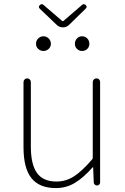

<svg xmlns="http://www.w3.org/2000/svg" viewBox="-20 -913 616 945"><path d="M254.9 12.7Q173.8 12.7 134.8 -36.1Q95.7 -85 95.7 -188.5V-508.8Q95.7 -516.6 101.1 -522Q106.4 -527.3 113.8 -527.3Q121.1 -527.3 126.5 -522Q131.8 -516.6 131.8 -508.8V-192.4Q131.8 -103.5 162.1 -61.5Q192.4 -19.5 257.8 -19.5Q304.7 -19.5 344.7 -45.4Q384.8 -71.3 434.6 -129.9Q436.5 -132.8 436.5 -137.7V-508.8Q436.5 -516.6 441.9 -522Q447.3 -527.3 455.1 -527.3Q462.9 -527.3 467.8 -522Q472.7 -516.6 472.7 -508.8V-15.6Q472.7 -8.8 468.3 -4.4Q463.9 0 457.5 0Q451.2 0 446.3 -4.4Q441.4 -8.8 441.4 -15.6L438.5 -88.9Q438.5 -89.8 437 -89.8Q435.5 -89.8 435.5 -88.9Q391.6 -39.1 349.1 -13.2Q306.6 12.7 254.9 12.7ZM175.8 -887.7Q180.7 -892.6 185.5 -892.6Q190.4 -892.6 194.3 -888.7L285.2 -810.5Q287.1 -808.6 289.1 -808.6Q291 -808.6 293 -810.5L383.8 -888.7Q387.7 -892.6 392.6 -892.6Q397.5 -892.6 402.3 -887.7Q411.1 -878.9 401.4 -870.1L318.4 -789.1Q305.7 -778.3 289.6 -778.3Q273.4 -778.3 260.7 -789.1L175.8 -870.1Q167 -878.9 175.8 -887.7ZM157.2 -697.3Q157.2 -712.9 168 -723.6Q178.7 -734.4 193.8 -734.4Q209 -734.4 219.7 -723.6Q230.5 -712.9 230.5 -697.3Q230.5 -682.6 219.7 -672.4Q209 -662.1 193.8 -662.1Q178.7 -662.1 168 -672.4Q157.2 -682.6 157.2 -697.3ZM383.8 -662.1Q369.1 -662.1 358.9 -672.4Q348.6 -682.6 348.6 -697.3Q348.6 -712.9 358.9 -723.6Q369.1 -734.4 383.8 -734.4Q399.4 -734.4 409.7 -723.6Q419.9 -712.9 419.9 -697.3Q419.9 -682.6 409.7 -672.4Q399.4 -662.1 383.8 -662.1Z"/></svg>

Font: Gen Jyuu Gothic ExtraLight
Style: Regular
Weight: 100
Designer: [Source Han Sans]
Ryoko NISHIZUKA  (kana & ideographs); Paul D. Hunt (Latin, Greek & Cyrillic); Wenlong ZHANG  (bopomofo
Version: Version 1.002.20150607